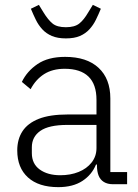

<svg xmlns="http://www.w3.org/2000/svg" viewBox="-20 -758 568 790"><path d="M503 0H445Q422 0 407 -9.5Q392 -19 385.5 -36Q379 -53 379 -76V-103L402 -81H375Q358 -39 319 -13.5Q280 12 220 12Q139 12 95 -28Q51 -68 51 -139Q51 -185 72.5 -218Q94 -251 139.5 -269Q185 -287 259 -287H377V-347Q377 -411 344 -443Q311 -475 246 -475Q196 -475 161.5 -453Q127 -431 106 -391L70 -421Q91 -465 134.5 -494.5Q178 -524 248 -524Q337 -524 385.5 -479Q434 -434 434 -353V-50H503ZM377 -244H257Q181 -244 146 -219.5Q111 -195 111 -152V-128Q111 -84 143.5 -60.5Q176 -37 228 -37Q270 -37 303.5 -50.5Q337 -64 357 -89.5Q377 -115 377 -149ZM251 -600Q217 -600 193.5 -610Q170 -620 154 -637.5Q138 -655 127.5 -676.5Q117 -698 107 -722L140 -738L159 -707Q178 -676 196.5 -661Q215 -646 251 -646Q287 -646 306 -661Q325 -676 343 -707L362 -738L395 -722Q385 -698 374.5 -676.5Q364 -655 348 -637.5Q332 -620 309 -610Q286 -600 251 -600Z"/></svg>

Font: IBM Plex Sans Light
Style: Regular
Weight: 300
Designer: Mike Abbink, Paul van der Laan, Pieter van Rosmalen
Foundry: Bold Monday
Version: Version 3.201